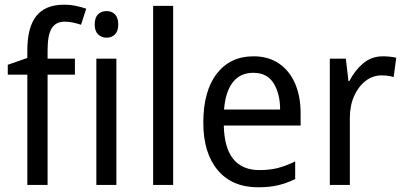

<svg xmlns="http://www.w3.org/2000/svg" viewBox="-20 -785 1715 815"><path d="M298 -468H182V0H96V-468H13V-510L96 -539V-570Q96 -670 134.5 -717.5Q173 -765 251 -765Q279 -765 302.5 -760Q326 -755 346 -748L324 -680Q309 -685 291 -689Q273 -693 255 -693Q217 -693 199.5 -665Q182 -637 182 -572V-536H298Z M433 -738Q454 -738 468 -724Q482 -710 482 -681Q482 -653 468 -639Q454 -625 433 -625Q411 -625 396.5 -639Q382 -653 382 -681Q382 -710 396 -724Q410 -738 433 -738ZM474 -536V0H389V-536Z M715 0H630V-760H715Z M1056 -546Q1119 -546 1164 -515.5Q1209 -485 1232.5 -430.5Q1256 -376 1256 -306V-252H930Q934 -63 1082 -63Q1125 -63 1160 -72Q1195 -81 1233 -100V-25Q1196 -7 1159.5 1.5Q1123 10 1076 10Q965 10 904 -63Q843 -136 843 -264Q843 -398 900 -472Q957 -546 1056 -546ZM1055 -476Q1000 -476 968.5 -436Q937 -396 931 -320H1169Q1169 -387 1141.5 -431.5Q1114 -476 1055 -476Z M1605 -546Q1619 -546 1634 -544.5Q1649 -543 1662 -540L1651 -458Q1627 -465 1599 -465Q1563 -465 1532.5 -442Q1502 -419 1483.5 -378Q1465 -337 1465 -284V0H1380V-536H1448L1459 -441H1463Q1486 -486 1521.5 -516Q1557 -546 1605 -546Z"/></svg>

Font: Noto Sans Hebrew SemiCondensed
Style: Regular
Weight: 400
Width: 4
Designer: Monotype Design Team
Foundry: Monotype Imaging Inc.
Version: Version 2.004; ttfautohint (v1.8.4.7-5d5b)